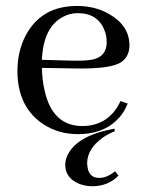

<svg xmlns="http://www.w3.org/2000/svg" viewBox="-20 -445 493 651"><path d="M243.2 -400.4Q311.5 -400.4 334 -342.8Q341.8 -324.2 341.8 -302.7Q341.8 -253.9 294.9 -243.2Q270.5 -238.3 225.6 -239.3L122.1 -242.2Q127 -354.5 195.3 -388.7Q217.8 -400.4 243.2 -400.4ZM413.1 -93.8 388.7 -102.5Q354.5 -28.3 278.3 -18.6Q268.6 -17.6 259.8 -17.6Q157.2 -17.6 130.9 -139.6Q123 -173.8 122.1 -214.8L239.3 -212.9Q358.4 -210.9 392.6 -235.4Q418.9 -254.9 418.9 -291Q418.9 -357.4 351.6 -396.5Q303.7 -424.8 241.2 -424.8Q119.1 -424.8 66.4 -323.2Q39.1 -270.5 39.1 -204.1Q39.1 -83 126 -24.4Q177.7 9.8 244.1 9.8Q349.6 9.8 399.4 -66.4Q407.2 -80.1 413.1 -93.8ZM316.4 158.2Q280.3 158.2 276.4 118.2Q275.4 113.3 275.4 109.4Q275.4 60.5 327.1 22.5Q346.7 8.8 369.1 0L368.2 -8.8Q243.2 13.7 210 79.1Q201.2 96.7 201.2 113.3Q201.2 158.2 247.1 177.7Q268.6 186.5 294.9 186.5Q347.7 185.5 381.8 150.4L370.1 135.7Q342.8 158.2 316.4 158.2Z"/></svg>

Font: Abhaya Libre
Style: Regular
Weight: 400
Designer: Pushpananda Ekanayake, Sol Matas, Pathum Egodawatta
Foundry: Mooniak
Version: Version 1.050 ; ttfautohint (v1.6)